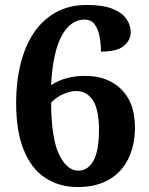

<svg xmlns="http://www.w3.org/2000/svg" viewBox="-20 -744 599 774"><path d="M293 10Q219 10 163 -26.5Q107 -63 76 -138.5Q45 -214 45 -330Q45 -413 62.5 -484.5Q80 -556 115 -609.5Q150 -663 204 -693.5Q258 -724 330 -724Q395 -724 433.5 -708.5Q472 -693 489.5 -668Q507 -643 507 -614Q507 -583 480 -559.5Q453 -536 387 -536Q387 -566 381.5 -596Q376 -626 362 -645.5Q348 -665 321 -665Q282 -665 253 -634Q224 -603 207 -544.5Q190 -486 186 -401Q200 -410 219 -418.5Q238 -427 264 -432.5Q290 -438 324 -438Q415 -438 469.5 -383.5Q524 -329 524 -231Q524 -160 498 -105.5Q472 -51 420.5 -20.5Q369 10 293 10ZM296 -56Q334 -56 356.5 -95.5Q379 -135 379 -221Q379 -302 354.5 -339.5Q330 -377 287 -377Q269 -377 249 -370Q229 -363 212 -352Q195 -341 186 -329Q187 -185 218.5 -120.5Q250 -56 296 -56Z"/></svg>

Font: Noto Serif Tamil
Style: Regular
Weight: 400
Designer: Indian Type Foundry, Tom Grace, and the Monotype Design Team
Foundry: Monotype Imaging Inc.
Version: Version 2.003